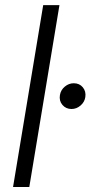

<svg xmlns="http://www.w3.org/2000/svg" viewBox="-20 -748 362 768"><path d="M217.8 -727.5 97.2 0H32.2L152.8 -727.5ZM266.1 -312Q243.7 -312 229.7 -328.4Q215.8 -344.7 219.7 -367.7Q223.1 -388.2 239.3 -401.6Q255.4 -415 274.9 -415Q297.9 -415 311.3 -398.7Q324.7 -382.3 321.3 -359.9Q318.4 -339.8 302.2 -325.9Q286.1 -312 266.1 -312Z"/></svg>

Font: Inter 20pt Light
Style: Italic
Weight: 300
Italic angle: -9.3988°
Version: Version 4.001;git-66647c0bb